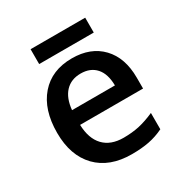

<svg xmlns="http://www.w3.org/2000/svg" viewBox="-164 -815 904 950"><g transform="rotate(-30 288.0 -340.5)"><path d="M317.9 9.8Q191.9 9.8 120.6 -63.5Q49.8 -137.2 49.8 -266.1Q49.8 -398.4 115.7 -474.1Q181.6 -549.8 296.9 -549.8Q403.8 -549.8 465.8 -484.9Q527.8 -419.9 527.8 -306.2V-244.1H168Q170.4 -165 210.4 -123Q250.5 -81.1 323.2 -81.1Q371.1 -81.1 412.1 -89.8Q455.1 -99.6 501 -120.1V-26.9Q459.5 -6.8 416.7 1.5Q374 9.8 317.9 9.8ZM296.9 -462.9Q242.2 -462.9 209.2 -428Q176.3 -393.1 169.9 -327.1H415Q414.1 -393.6 383.1 -428.2Q352.1 -462.9 296.9 -462.9ZM143.1 -606V-690.9H455.1V-606Z"/></g></svg>

Font: Open Sans
Style: SemiBold
Weight: 600
Foundry: Ascender Corporation
Version: Version 1.10